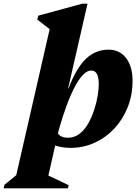

<svg xmlns="http://www.w3.org/2000/svg" viewBox="-113 -785 738 1040"><path d="M-93 235 -89 216 -25 164 156 -627 89 -679 94 -700 332 -765H361L256 -306H258Q300 -416 352 -466Q404 -516 475 -516Q535 -516 570 -470.5Q605 -425 605 -347Q605 -271 579 -205Q553 -139 507 -89.5Q461 -40 400 -12Q339 16 268 16Q224 16 186 3L149 166L259 218L255 235ZM205 -80 201 -62Q216 -39 254 -39Q290 -39 317.5 -60Q345 -81 364.5 -115.5Q384 -150 397 -189.5Q410 -229 416 -266Q422 -303 422 -330Q422 -403 381 -403Q340 -403 294.5 -319Q249 -235 205 -80Z"/></svg>

Font: Platypi ExtraBold
Style: Italic
Weight: 800
Italic angle: -13°
Designer: David Sargent
Foundry: Bolt Cutter Type
Version: Version 1.200; ttfautohint (v1.8.4.7-5d5b)